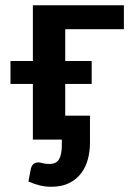

<svg xmlns="http://www.w3.org/2000/svg" viewBox="-20 -533 506 733"><path d="M105.5 -300V-513H453V-421.5H229V-300H330V-212.5H229V-91.5H323.5V13Q323.5 44.5 315.5 74.8Q307.5 105 290 128.2Q272.5 151.5 244.2 165.8Q216 180 175.5 180Q153.5 180 133.2 175.2Q113 170.5 88.5 160L98 110.5Q102 96 110 91.5Q118 87 125.5 87Q132.5 87 143 90Q153.5 93 168 93Q195 93 205.5 74.8Q216 56.5 216 22.5V0H105.5V-212.5H20V-300Z"/></svg>

Font: Lato
Style: Bold
Weight: 700
Designer: Lukasz Dziedzic
Foundry: tyPoland Lukasz Dziedzic
Version: Version 2.007; 2014-02-27